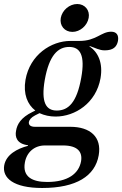

<svg xmlns="http://www.w3.org/2000/svg" viewBox="-64 -720 609 957"><path d="M146 217C317 217 410 157 428 54C444 -37 386 -88 286 -88H110C86 -88 78 -99 80 -112C82 -122 90 -134 111 -145L133 -156C157 -145 184 -139 213 -139C310 -139 415 -206 437 -330C450 -405 426 -459 382 -489V-491C412 -481 431 -469 458 -469C500 -469 518 -486 524 -516C529 -546 516 -562 490 -562C440 -562 416 -516 332 -516H287C191 -516 85 -447 63 -322C51 -251 73 -199 112 -169L98 -162C40 -134 21 -100 16 -68C10 -38 19 -3 76 4L75 7C22 21 -33 50 -43 104C-54 167 3 217 146 217ZM60 90C69 39 107 5 160 5H250C323 5 348 37 340 84C329 145 275 187 171 187C98 187 47 162 60 90ZM159 -321C181 -445 225 -486 281 -486C336 -486 361 -444 341 -333C319 -208 276 -169 219 -169C165 -169 140 -210 159 -321ZM239 -631C232 -592 258 -561 297 -561C335 -561 371 -592 378 -631C385 -669 359 -700 321 -700C282 -700 246 -669 239 -631Z"/></svg>

Font: RL Madena Oblique
Style: Regular
Weight: 400
Italic angle: -10°
Designer: I Kadek Wantara Putra
Foundry: Roughlines ID
Version: Version 1.000;Glyphs 3.1.2 (3151)